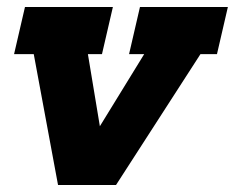

<svg xmlns="http://www.w3.org/2000/svg" viewBox="-20 -526 668 546"><path d="M51 -506H301L270 -372H230L264 -167L390 -372H347L378 -506H628L597 -372H550L310 0H145L76 -372H20Z"/></svg>

Font: Arvo
Style: Bold Italic
Weight: 700
Italic angle: -13°
Designer: Anton Koovit (Cyrillic Expansion: Cyreal)
Foundry: Anton Koovit, Yassin Baggar
Version: Version 3.000